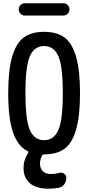

<svg xmlns="http://www.w3.org/2000/svg" viewBox="-20 -935 540 1175"><path d="M336.9 -591.8Q309.6 -653.3 250 -653.3Q190.4 -653.3 163.1 -591.8Q135.7 -530.3 135.7 -365.2Q135.7 -200.2 163.1 -138.7Q190.4 -77.1 250 -77.1Q309.6 -77.1 336.9 -138.7Q364.3 -200.2 364.3 -365.2Q364.3 -530.3 336.9 -591.8ZM149.4 -9.8Q88.9 -40 59.6 -125Q30.3 -210 30.3 -365.2Q30.3 -505.9 54.7 -588.9Q79.1 -671.9 126 -706.1Q172.9 -740.2 250 -740.2Q327.1 -740.2 374 -706.1Q420.9 -671.9 445.3 -588.9Q469.7 -505.9 469.7 -364.7Q469.7 -223.6 445.3 -140.6Q420.9 -57.6 374 -23.9Q327.1 9.8 250 9.8Q242.2 9.8 237.3 17.6Q225.6 39.1 224.6 64.5Q224.6 95.7 242.2 112.8Q259.8 129.9 292 129.9Q319.3 129.9 342.8 123Q358.4 118.2 372.1 127.4Q385.7 136.7 385.7 153.3Q385.7 175.8 373.5 192.9Q361.3 210 339.8 213.9Q307.6 219.7 277.3 219.7Q200.2 219.7 162.1 185.5Q124 151.4 124 93.8Q124 43.9 152.3 1Q157.2 -5.9 149.4 -9.8ZM131.8 -915H368.2Q383.8 -915 394.5 -904.3Q405.3 -893.6 405.3 -877.9Q405.3 -862.3 394.5 -851.1Q383.8 -839.8 368.2 -839.8H131.8Q116.2 -839.8 105.5 -851.1Q94.7 -862.3 94.7 -877.9Q94.7 -893.6 105.5 -904.3Q116.2 -915 131.8 -915Z"/></svg>

Font: Rounded Mgen+ 1mn medium
Style: Regular
Weight: 500
Designer: [Source Han Sans]
Ryoko NISHIZUKA  (kana & ideographs); Paul D. Hunt (Latin, Greek & Cyrillic); Wenlong ZHANG  (bopomofo
Version: Version 1.059.20150602